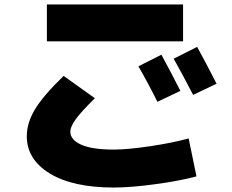

<svg xmlns="http://www.w3.org/2000/svg" viewBox="-20 -780 1040 860"><path d="M788 -373 685 -324Q646 -403 600 -483L703 -535Q749 -450 788 -373ZM950 -405 845 -355Q800 -442 758 -517L863 -570Q899 -505 950 -405ZM190 -595V-760H800V-595ZM265 -440 405 -340Q342 -278 318.5 -245Q295 -212 295 -190Q295 -154 343.5 -132Q392 -110 490 -110Q551 -110 652 -125Q753 -140 825 -160L860 10Q786 30 676 45Q566 60 490 60Q306 60 203 -3Q100 -66 100 -170Q100 -229 136.5 -290Q173 -351 265 -440Z"/></svg>

Font: Mplus 1p Black
Style: Regular
Weight: 900
Version: Version 1.061